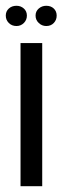

<svg xmlns="http://www.w3.org/2000/svg" viewBox="-22 -644 216 664"><path d="M49 0V-495H124V0ZM35 -554Q19 -554 8.5 -564.5Q-2 -575 -2 -590Q-2 -605 8.5 -614.5Q19 -624 35 -624Q50 -624 60.5 -614.5Q71 -605 71 -590Q71 -575 60.5 -564.5Q50 -554 35 -554ZM138 -554Q123 -554 112 -564.5Q101 -575 101 -590Q101 -605 112 -614.5Q123 -624 138 -624Q154 -624 164 -614.5Q174 -605 174 -590Q174 -575 164 -564.5Q154 -554 138 -554Z"/></svg>

Font: Alumni Sans Thin Medium
Style: Regular
Weight: 500
Version: Version 1.018